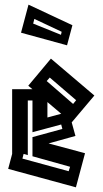

<svg xmlns="http://www.w3.org/2000/svg" viewBox="-20 -774 439 822"><path d="M15 -51 32 -115V-392H119L101 -407L198 -523L384 -365L287 -250L303 -192L188 -160L344 -118L305 28ZM180 -427 293 -329 306 -345 193 -442ZM99 -110 81 -115 76 -95 274 -41 280 -60 119 -105V-187L247 -222L242 -241L119 -208V-344H99ZM183 -271 242 -287 183 -337ZM267 -580 70 -634 102 -754 290 -666ZM122 -673 241 -625 244 -638 127 -693Z"/></svg>

Font: Blaka Hollow
Style: Regular
Weight: 400
Designer: Mohamed Gaber
Foundry: Kief Type Foundry
Version: Version 1.003; ttfautohint (v1.8.4.7-5d5b)